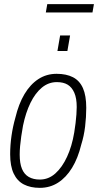

<svg xmlns="http://www.w3.org/2000/svg" viewBox="-20 -894 473 926"><path d="M172 12Q127 12 95 -4.5Q63 -21 46 -57Q29 -93 29 -150Q29 -194 35.5 -239Q42 -284 54 -326Q70 -393 98 -440Q126 -487 165 -512.5Q204 -538 253 -538Q300 -538 332 -521.5Q364 -505 380 -469Q396 -433 396 -374Q396 -330 390.5 -284Q385 -238 372 -197Q356 -131 327.5 -84.5Q299 -38 260 -13Q221 12 172 12ZM172 -28Q214 -28 247 -57.5Q280 -87 303.5 -138Q327 -189 338 -255Q342 -279 344.5 -300.5Q347 -322 348.5 -341.5Q350 -361 350 -378Q350 -420 338.5 -446.5Q327 -473 306.5 -485.5Q286 -498 254 -498Q214 -498 182 -471.5Q150 -445 127 -398Q104 -351 91 -288Q86 -261 82.5 -236.5Q79 -212 77 -190Q75 -168 75 -148Q75 -106 86 -79.5Q97 -53 119 -40.5Q141 -28 172 -28ZM257 -648 270 -723H318L305 -648ZM201 -834 208 -874H433L426 -834Z"/></svg>

Font: Archivo Condensed Thin
Style: Italic
Weight: 250
Width: 3
Italic angle: -10°
Designer: Hector Gatti
Foundry: Omnibus-Type
Version: Version 2.001